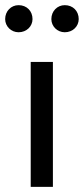

<svg xmlns="http://www.w3.org/2000/svg" viewBox="-60 -724 325 744"><path d="M59 0H145V-484H59ZM12 -704C-17 -704 -40 -681 -40 -650C-40 -622 -17 -599 12 -599C43 -599 66 -622 66 -650C66 -681 44 -704 12 -704ZM191 -704C162 -704 139 -681 139 -650C139 -622 162 -599 191 -599C222 -599 245 -622 245 -650C245 -681 223 -704 191 -704Z"/></svg>

Font: Radis Sans
Style: Regular
Weight: 400
Designer: Gaël Goy
Foundry: Gaël Goy
Version: 1.0